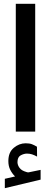

<svg xmlns="http://www.w3.org/2000/svg" viewBox="-20 -692 267 1009"><path d="M59.1 235.4Q43.5 219.7 33.7 200.2Q23.9 180.7 23.9 154.3Q23.9 108.4 52.5 84.7Q81.1 61 114.7 61Q135.3 61 147.9 65.9Q160.6 70.8 174.3 79.1L174.8 130.9Q160.2 123 148.2 119.1Q136.2 115.2 121.6 115.2Q106 115.2 88.9 124.3Q71.8 133.3 71.8 160.6Q72.3 176.3 82.8 190.4Q93.3 204.6 117.2 211.4Q119.6 211.9 122.1 212.9Q124.5 213.9 127.4 213.9Q129.9 213.9 131.8 213.4L193.4 200.7V252L5.4 296.9V247.6ZM63 -671.9H165V-0.5H63Z"/></svg>

Font: Vazir Medium WOL
Style: Medium-WOL
Weight: 500
Designer: Saber Rastikerdar
Foundry: Saber Rastikerdar
Version: Version 27.0.1